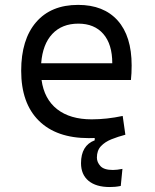

<svg xmlns="http://www.w3.org/2000/svg" viewBox="-20 -547 626 774"><path d="M422.4 207Q367.2 207 336.9 181.9Q306.6 156.7 306.6 110.8Q306.6 39.6 361.8 18.6V9.3Q350.1 9.8 337.9 9.8Q207.5 9.8 136.5 -60.5Q65.4 -130.9 65.4 -261.7Q65.4 -387.7 125.5 -457.5Q185.5 -527.3 294.9 -527.3Q397.9 -527.3 454.3 -464.4Q510.7 -401.4 510.7 -283.2Q510.7 -250.5 507.8 -224.6H147.5Q158.2 -147.5 210.4 -106.7Q262.7 -65.9 349.6 -65.9Q410.2 -65.9 474.6 -79.6L485.4 -3.9Q455.6 3.9 429.4 14.4Q403.3 24.9 387 42.2Q370.6 59.6 370.6 88.4Q370.6 106.9 385 122.6Q399.4 138.2 435.1 138.2Q451.2 138.2 473.6 133.8L466.8 202.6Q454.6 205.1 443.4 206.1Q432.1 207 422.4 207ZM146 -292H432.6Q432.6 -368.7 396.5 -410.2Q360.4 -451.7 295.9 -451.7Q230 -451.7 190.9 -410.2Q151.9 -368.7 146 -292Z"/></svg>

Font: CaskaydiaMono NF SemiLight
Style: Regular
Weight: 350
Designer: Aaron Bell
Foundry: Saja Typeworks
Version: Version 2111.001; ttfautohint (v1.8.4);Nerd Fonts 3.1.1